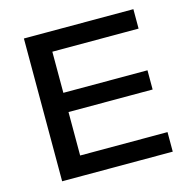

<svg xmlns="http://www.w3.org/2000/svg" viewBox="-96 -734 825 830"><g transform="rotate(-15 316.0 -319.5)"><path d="M82 0V-639H186V0ZM99.5 0V-87.5H577V0ZM139 -282V-368H562.5V-282ZM99 -552V-639H572V-552Z"/></g></svg>

Font: Anek Gujarati SemiExpanded Medium
Style: Regular
Weight: 500
Width: 6
Designer: Mrunmayee Ghaisas (Gujarati), Yesha Goshar (Latin)
Foundry: Ek Type
Version: Version 1.003